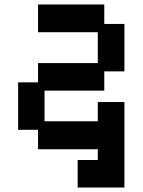

<svg xmlns="http://www.w3.org/2000/svg" viewBox="-20 -656 637 858"><path d="M327 182V59H417V11H150V-76H61V-288H150V-374H417V-512H150V-636H446V-549H536V-337H446V-251H179V-114H417V-200H536V182Z"/></svg>

Font: Pixelify Sans SemiBold
Style: Regular
Weight: 600
Designer: Stefie Justprince
Foundry: Typecalism Foundryline
Version: Version 1.000